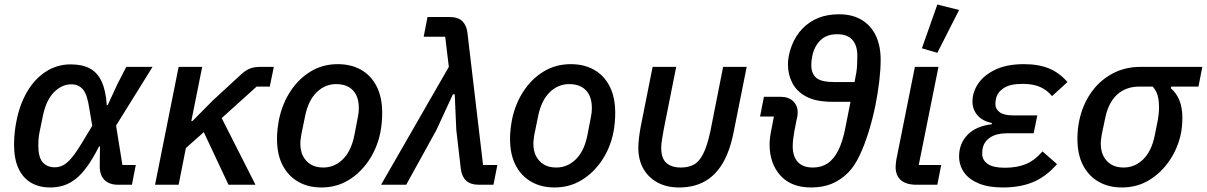

<svg xmlns="http://www.w3.org/2000/svg" viewBox="-20 -815 5324 847"><path d="M579 -87 562 0H501Q462 0 440.5 -21.5Q419 -43 420 -85L421 -169H417Q390 -116 364.5 -80.5Q339 -45 313 -25Q287 -5 260 3.5Q233 12 202 12Q152 12 116 -9.5Q80 -31 61 -73Q42 -115 42 -178Q42 -206 45 -232.5Q48 -259 53 -283Q67 -354 99.5 -410Q132 -466 181.5 -498.5Q231 -531 292 -531Q343 -531 376.5 -513Q410 -495 428.5 -455Q447 -415 451 -351H455L499 -446L537 -520H653L492 -261L520 -87ZM222 -77Q240 -77 257.5 -85.5Q275 -94 295 -117.5Q315 -141 341 -184L387 -260L374 -336Q365 -399 345.5 -421Q326 -443 295 -443Q252 -443 217.5 -407.5Q183 -372 169 -303L154 -230Q151 -214 150 -200.5Q149 -187 149 -173Q149 -121 168.5 -99Q188 -77 222 -77Z M988 0 879 -232 800 -162 768 0H664L768 -520H872L824 -281H829L919 -372L1045 -488Q1065 -506 1083.5 -513Q1102 -520 1130 -520H1188L1170 -433H1112L958 -294L1107 0Z M1398 12Q1340 12 1296 -13Q1252 -38 1227 -85.5Q1202 -133 1202 -203Q1202 -225 1204.5 -246.5Q1207 -268 1211 -289Q1226 -359 1262 -413.5Q1298 -468 1351 -500Q1404 -532 1470 -532Q1529 -532 1573 -507Q1617 -482 1641.5 -434Q1666 -386 1666 -317Q1666 -295 1664 -273.5Q1662 -252 1658 -231Q1644 -162 1607 -107Q1570 -52 1517 -20Q1464 12 1398 12ZM1406 -76Q1455 -76 1492 -112Q1529 -148 1543 -217L1559 -300Q1561 -309 1562 -319Q1563 -329 1563 -339Q1563 -371 1552 -394.5Q1541 -418 1518.5 -431Q1496 -444 1463 -444Q1414 -444 1377 -408Q1340 -372 1326 -303L1309 -220Q1308 -212 1306.5 -201.5Q1305 -191 1305 -181Q1305 -149 1317 -126Q1329 -103 1351 -89.5Q1373 -76 1406 -76Z M1960 -520 1944 -653H1849L1866 -740H1962Q2000 -740 2019 -722Q2038 -704 2042 -671L2111 -87H2174L2157 0H2093Q2056 0 2036.5 -18Q2017 -36 2013 -69L1993 -241L1986 -399H1978L1905 -241L1772 0H1661Z M2426 12Q2368 12 2324 -13Q2280 -38 2255 -85.5Q2230 -133 2230 -203Q2230 -225 2232.5 -246.5Q2235 -268 2239 -289Q2254 -359 2290 -413.5Q2326 -468 2379 -500Q2432 -532 2498 -532Q2557 -532 2601 -507Q2645 -482 2669.5 -434Q2694 -386 2694 -317Q2694 -295 2692 -273.5Q2690 -252 2686 -231Q2672 -162 2635 -107Q2598 -52 2545 -20Q2492 12 2426 12ZM2434 -76Q2483 -76 2520 -112Q2557 -148 2571 -217L2587 -300Q2589 -309 2590 -319Q2591 -329 2591 -339Q2591 -371 2580 -394.5Q2569 -418 2546.5 -431Q2524 -444 2491 -444Q2442 -444 2405 -408Q2368 -372 2354 -303L2337 -220Q2336 -212 2334.5 -201.5Q2333 -191 2333 -181Q2333 -149 2345 -126Q2357 -103 2379 -89.5Q2401 -76 2434 -76Z M2963 -520 2908 -244Q2904 -219 2900.5 -200Q2897 -181 2897 -161Q2897 -117 2919.5 -96.5Q2942 -76 2984 -76Q3017 -76 3041 -89Q3065 -102 3082.5 -137Q3100 -172 3114 -237L3170 -520H3274L3216 -230Q3199 -146 3167 -93Q3135 -40 3087.5 -14Q3040 12 2976 12Q2920 12 2879.5 -10.5Q2839 -33 2817.5 -72Q2796 -111 2796 -162Q2796 -182 2798.5 -204Q2801 -226 2806 -254L2859 -520Z M3350 -388H3423Q3459 -388 3479 -368.5Q3499 -349 3499 -319Q3499 -313 3498 -305Q3497 -297 3494 -286L3484 -235Q3481 -218 3479 -201Q3477 -184 3477 -170Q3477 -125 3499.5 -100.5Q3522 -76 3566 -76Q3603 -76 3630.5 -94Q3658 -112 3678 -151.5Q3698 -191 3710 -255L3732 -366H3651Q3580 -366 3537.5 -388.5Q3495 -411 3475.5 -448.5Q3456 -486 3456 -531Q3456 -569 3472.5 -613Q3489 -657 3521 -690Q3552 -721 3591.5 -736.5Q3631 -752 3681 -752Q3740 -752 3781 -727.5Q3822 -703 3843.5 -658Q3865 -613 3865 -551Q3865 -510 3859 -458Q3853 -406 3842 -351Q3830 -292 3812 -233.5Q3794 -175 3771.5 -128Q3749 -81 3722 -54Q3688 -20 3648.5 -4Q3609 12 3558 12Q3470 12 3422.5 -41Q3375 -94 3375 -178Q3375 -194 3377.5 -212Q3380 -230 3386 -259L3394 -301H3333ZM3559 -528Q3559 -491 3580.5 -472Q3602 -453 3661 -453H3750L3754 -476Q3759 -497 3760.5 -519.5Q3762 -542 3762 -570Q3762 -615 3740 -639.5Q3718 -664 3673 -664Q3627 -664 3600 -638Q3573 -612 3564 -571Q3561 -557 3560 -547.5Q3559 -538 3559 -528Z M4132 -87 4115 0H4024Q3977 0 3954 -20.5Q3931 -41 3931 -78Q3931 -85 3932 -93.5Q3933 -102 3934 -110L4016 -520H4120L4033 -87ZM4211 -771 4115 -582 4047 -602 4115 -795Z M4579 -147 4643 -91Q4594 -35 4537 -11.5Q4480 12 4404 12Q4340 12 4297 -6Q4254 -24 4232.5 -55Q4211 -86 4211 -125Q4211 -181 4247.5 -219.5Q4284 -258 4355 -267L4356 -272Q4314 -281 4292 -306.5Q4270 -332 4270 -367Q4270 -409 4295.5 -446.5Q4321 -484 4371.5 -508Q4422 -532 4497 -532Q4563 -532 4609 -512.5Q4655 -493 4689 -453L4621 -391Q4598 -419 4567 -432Q4536 -445 4491 -445Q4436 -445 4408 -426.5Q4380 -408 4374 -380Q4373 -374 4372 -368.5Q4371 -363 4371 -356Q4371 -334 4390 -320Q4409 -306 4449 -306H4556L4540 -227H4422Q4377 -227 4349.5 -209.5Q4322 -192 4315 -161Q4314 -156 4313.5 -150.5Q4313 -145 4313 -136Q4313 -109 4337 -92Q4361 -75 4413 -75Q4465 -75 4504 -90.5Q4543 -106 4579 -147Z M5267 -433H5147L5145 -426Q5171 -403 5183.5 -371Q5196 -339 5196 -295Q5196 -278 5194.5 -261.5Q5193 -245 5190 -228Q5177 -163 5140.5 -108.5Q5104 -54 5050.5 -21Q4997 12 4929 12Q4871 12 4827 -13Q4783 -38 4758 -85.5Q4733 -133 4733 -203Q4733 -224 4735 -244Q4737 -264 4741 -283Q4756 -353 4793 -406Q4830 -459 4886 -489.5Q4942 -520 5011 -520H5284ZM5065 -433H5006Q4947 -433 4908.5 -398Q4870 -363 4856 -296L4840 -220Q4839 -212 4837.5 -201.5Q4836 -191 4836 -181Q4836 -149 4848 -126Q4860 -103 4882 -89.5Q4904 -76 4937 -76Q4986 -76 5023 -112Q5060 -148 5074 -217L5088 -287Q5090 -301 5091.5 -313.5Q5093 -326 5093 -339Q5093 -372 5087 -393.5Q5081 -415 5065 -433Z"/></svg>

Font: IBM Plex Sans Medium
Style: Italic
Weight: 500
Italic angle: -11.31°
Designer: Mike Abbink, Paul van der Laan, Pieter van Rosmalen
Foundry: Bold Monday
Version: Version 3.201